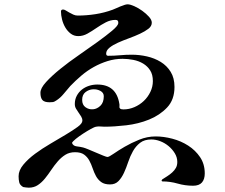

<svg xmlns="http://www.w3.org/2000/svg" viewBox="-20 -812 1040 888"><path d="M87 53Q72 44 69 31.5Q66 19 66 3Q66 -24 88 -50.5Q110 -77 142.5 -101Q175 -125 213.5 -147.5Q252 -170 284.5 -189.5Q317 -209 339 -225Q361 -241 361 -254Q361 -264 355.5 -273Q350 -282 343.5 -291Q337 -300 331.5 -309.5Q326 -319 326 -331Q326 -352 335 -369Q344 -386 358.5 -397.5Q373 -409 391.5 -415Q410 -421 430 -421Q518 -421 532 -332Q533 -329 532.5 -322Q532 -315 533 -313Q536 -308 541 -307Q546 -306 551 -306Q577 -306 601.5 -316.5Q626 -327 645 -345Q664 -363 675.5 -387Q687 -411 687 -437Q687 -467 674.5 -486.5Q662 -506 642 -518Q622 -530 597 -535Q572 -540 547 -540Q511 -540 477.5 -529.5Q444 -519 413.5 -502Q383 -485 356 -462Q329 -439 305 -414Q290 -397 274.5 -378Q259 -359 240 -347Q231 -341 225.5 -340Q220 -339 209 -339Q185 -339 176 -349.5Q167 -360 167 -383Q167 -404 193 -432.5Q219 -461 258.5 -493Q298 -525 344.5 -557Q391 -589 431 -618Q471 -647 498 -669.5Q525 -692 527 -704Q529 -720 514 -720Q491 -720 469 -708.5Q447 -697 426 -682.5Q405 -668 384.5 -656.5Q364 -645 342 -645Q322 -645 307 -656.5Q292 -668 282 -685Q272 -702 267 -722Q262 -742 262 -759Q262 -768 272 -768Q277 -768 284.5 -763.5Q292 -759 300.5 -754Q309 -749 319 -744.5Q329 -740 339 -740Q380 -740 421.5 -746.5Q463 -753 501 -767Q507 -769 516.5 -773.5Q526 -778 536 -782Q546 -786 555 -789Q564 -792 570 -792Q582 -792 601 -783.5Q620 -775 638 -762Q656 -749 669 -734.5Q682 -720 682 -707Q682 -691 666.5 -679Q651 -667 627.5 -656Q604 -645 576.5 -635Q549 -625 525.5 -614.5Q502 -604 486.5 -591.5Q471 -579 471 -564Q471 -554 480 -554Q508 -554 535 -556.5Q562 -559 590 -559Q625 -559 660 -551Q695 -543 723.5 -525.5Q752 -508 769.5 -479.5Q787 -451 787 -410Q787 -351 753 -315Q719 -279 669.5 -259Q620 -239 564 -232.5Q508 -226 463 -226Q453 -226 444 -227Q435 -228 425 -226Q417 -225 400 -215.5Q383 -206 364.5 -194Q346 -182 331 -170Q316 -158 313 -151Q318 -137 335 -135Q352 -133 364 -130Q372 -128 389 -121Q406 -114 424.5 -106Q443 -98 458 -92Q473 -86 477 -86Q484 -86 505.5 -101Q527 -116 557 -133.5Q587 -151 624 -166Q661 -181 700 -181Q737 -181 777 -170.5Q817 -160 850.5 -138.5Q884 -117 905.5 -85Q927 -53 927 -10Q927 17 914 32Q901 47 873 47Q836 47 801.5 37Q767 27 730 27L727 24L730 18Q741 11 753.5 3Q766 -5 776.5 -14.5Q787 -24 793.5 -35.5Q800 -47 800 -63Q800 -84 788.5 -103Q777 -122 759.5 -136.5Q742 -151 721 -159Q700 -167 680 -167Q648 -167 628 -151.5Q608 -136 595 -113Q582 -90 573 -63Q564 -36 553.5 -13Q543 10 528 25.5Q513 41 489 41Q463 41 448 30Q433 19 424 2.5Q415 -14 408.5 -33.5Q402 -53 393 -69.5Q384 -86 369 -97Q354 -108 327 -108Q301 -108 282 -96Q263 -84 247 -65.5Q231 -47 217 -26Q203 -5 188 13.5Q173 32 155 44Q137 56 113 56Q106 56 100 55Q94 54 87 53ZM360 -350Q360 -327 375.5 -316Q391 -305 410 -306.5Q429 -308 444.5 -323Q460 -338 460 -367Q460 -383 444.5 -391.5Q429 -400 410 -399Q391 -398 375.5 -386Q360 -374 360 -350Z"/></svg>

Font: SoukouMincho
Style: Regular
Weight: 400
Designer: Dr. Ken Lunde (project architect, glyph set definition & overall production); Masataka HATTORI  (production & ideograph 
Foundry: Adobe Systems Incorporated
Version: Version 1.00